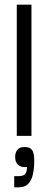

<svg xmlns="http://www.w3.org/2000/svg" viewBox="-20 -583 207 824"><path d="M52 0V-563H115V0ZM41 221V173H58Q83 173 89.5 162Q96 151 96 134Q69 136 57 124Q45 112 45 90Q45 73 54 60.5Q63 48 87 48Q108 48 117.5 60.5Q127 73 127 106Q127 140 121 166Q115 192 100.5 206.5Q86 221 60 221Z"/></svg>

Font: Darker Grotesque Medium
Style: Regular
Weight: 500
Designer: Gabriel Lam
Foundry: TypeRant
Version: Version 1.000;gftools[0.9.28]